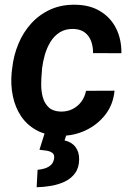

<svg xmlns="http://www.w3.org/2000/svg" viewBox="-20 -558 546 803"><path d="M233.9 -91.3Q261.2 -90.8 283.2 -101.8Q305.2 -112.8 319.8 -132.3Q334.5 -151.9 339.8 -178.2L459 -178.7Q453.6 -120.6 420.2 -77.9Q386.7 -35.2 336.4 -12Q286.1 11.2 230 9.8Q173.3 8.8 133.1 -13.2Q92.8 -35.2 68.1 -72Q43.5 -108.9 33.7 -156.2Q23.9 -203.6 28.8 -254.9L30.8 -271Q36.6 -325.7 56.9 -374.5Q77.1 -423.3 111.3 -460.7Q145.5 -498 192.1 -518.8Q238.8 -539.6 297.4 -538.1Q356.9 -537.1 399.9 -510.7Q442.9 -484.4 465.6 -439.2Q488.3 -394 487.8 -335.4L369.1 -335.9Q369.6 -361.8 361.6 -384.5Q353.5 -407.2 335.7 -421.4Q317.9 -435.5 288.6 -437Q254.4 -438 230.5 -423.1Q206.5 -408.2 191.2 -383.1Q175.8 -357.9 167.5 -328.6Q159.2 -299.3 155.8 -271L154.8 -255.4Q152.3 -231 152.3 -203.1Q152.3 -175.3 159.4 -150.1Q166.5 -125 184.1 -108.6Q201.7 -92.3 233.9 -91.3ZM166.5 0 259.8 -0.5 250 29.3Q280.3 36.1 295.9 57.1Q311.5 78.1 311 108.9Q310.5 144 293.7 166.7Q276.9 189.5 250 201.9Q223.1 214.4 192.1 219.5Q161.1 224.6 133.3 225.1L137.2 152.3Q151.9 150.9 166.7 146.5Q181.6 142.1 192.4 132.6Q203.1 123 206.1 106Q209 88.4 198.5 81.1Q188 73.7 172.4 71.8Q156.7 69.8 145 68.4Z"/></svg>

Font: Roboto SemiBold
Style: Italic
Weight: 600
Designer: Christian Robertson
Foundry: Google
Version: Version 3.009; 2024